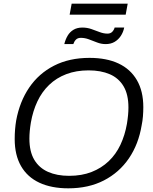

<svg xmlns="http://www.w3.org/2000/svg" viewBox="-20 -1013 831 1045"><path d="M352 12Q260 12 194.5 -18.5Q129 -49 94.5 -109Q60 -169 60 -256Q60 -283 62 -308Q64 -333 68 -357Q87 -460 139 -536.5Q191 -613 274 -655.5Q357 -698 467 -698Q560 -698 625 -667.5Q690 -637 725 -577Q760 -517 760 -430Q760 -405 758 -380Q756 -355 751 -331Q734 -228 681.5 -151Q629 -74 545.5 -31Q462 12 352 12ZM356 -56Q425 -56 478.5 -77Q532 -98 571.5 -135.5Q611 -173 635.5 -225Q660 -277 671 -340Q673 -353 674.5 -364.5Q676 -376 677 -386.5Q678 -397 678.5 -407.5Q679 -418 679 -428Q679 -499 652.5 -543.5Q626 -588 577.5 -609Q529 -630 462 -630Q395 -630 341 -609.5Q287 -589 247.5 -551Q208 -513 183.5 -461Q159 -409 148 -346Q146 -334 144.5 -322.5Q143 -311 142 -300Q141 -289 140.5 -279Q140 -269 140 -259Q140 -188 166.5 -143.5Q193 -99 241.5 -77.5Q290 -56 356 -56ZM330 -773Q336 -798 348 -818.5Q360 -839 380 -851Q400 -863 428 -863Q454 -863 477 -855Q500 -847 522 -838.5Q544 -830 565 -830Q581 -830 590.5 -839.5Q600 -849 604 -863H656Q651 -838 637.5 -817.5Q624 -797 603.5 -785Q583 -773 555 -773Q531 -773 508 -782Q485 -791 463.5 -799Q442 -807 420 -807Q403 -807 393.5 -797.5Q384 -788 379 -773ZM359 -933 370 -993H675L664 -933Z"/></svg>

Font: Archivo SemiBold Light
Style: Italic
Weight: 300
Italic angle: -10°
Version: Version 2.001